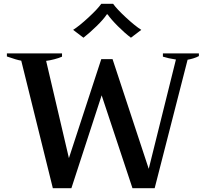

<svg xmlns="http://www.w3.org/2000/svg" viewBox="-20 -979 1076 1003"><path d="M362 -823Q395 -844 442.5 -888Q490 -932 509 -959H571Q590 -932 637.5 -888Q685 -844 718 -823L664 -782Q632 -806 596 -842Q560 -878 542 -904H538Q521 -878 484.5 -842.5Q448 -807 416 -782ZM91 -662Q67 -666 16 -684V-700H304V-683Q289 -676 264 -669.5Q239 -663 221 -661L340 -153L509 -670H568L757 -97L899 -668Q859 -674 831 -683V-700H1019V-686Q1006 -679 989.5 -674Q973 -669 960 -667L788 4H672L511 -481L353 4H256Z"/></svg>

Font: Trirong SemiBold
Style: Regular
Weight: 600
Designer: Katatrad Team
Foundry: CadsonDemak
Version: Version 1.000